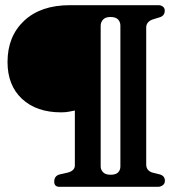

<svg xmlns="http://www.w3.org/2000/svg" viewBox="-20 -720 684 740"><path d="M589.5 0H209Q189 0 189 -20Q189 -41.5 209 -47.5L242 -55Q268.5 -62.5 268.5 -82.5V-294Q257.5 -292 245.2 -289.5Q233 -287 215.5 -287Q120.5 -287 64.8 -339Q9 -391 9 -481Q9 -580 73 -640Q137 -700 249 -700H591.5Q600.5 -700 607.8 -694.5Q615 -689 615 -678.5Q615 -661.5 599 -654.5L568.5 -645Q543.5 -636 543.5 -614V-86.5Q543.5 -62.5 567 -55L597 -47.5Q615.5 -41.5 615.5 -23.5Q615.5 -11.5 607 -5.8Q598.5 0 589.5 0ZM444 -78.5V-621Q444 -635.5 435 -645Q426 -654.5 405.5 -654.5Q386 -654.5 377 -644.2Q368 -634 368 -621V-78.5Q368 -66 377.2 -56.2Q386.5 -46.5 406 -46.5Q426.5 -46.5 435.2 -55.5Q444 -64.5 444 -78.5Z"/></svg>

Font: Fraunces 144pt S050
Style: Bold
Weight: 700
Version: Version 1.000; ttfautohint (v1.8.3)